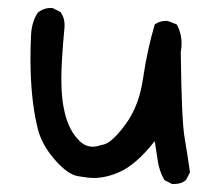

<svg xmlns="http://www.w3.org/2000/svg" viewBox="-20 -451 540 479"><path d="M415 8H409L390 -2Q378 -23 374 -47.5Q370 -72 366 -99Q319 -39 276 -21Q244 -7 213 -7Q201 -7 174.5 -11.5Q148 -16 115 -54.5Q82 -93 73 -135Q56 -206 56 -306Q56 -332 57.5 -364Q59 -396 74 -419Q88 -431 106 -431H111L131 -421Q141 -407 141 -390V-384Q133 -298 133 -254Q133 -145 176 -102Q191 -85 212 -85Q220 -85 240.5 -91Q261 -97 294 -142Q327 -187 337 -256Q347 -325 366 -390Q378 -399 395 -399Q400 -399 421 -390Q433 -368 433 -342Q433 -332 431 -321Q433 -151 440.5 -107.5Q448 -64 454 -21L444 -2Q433 8 415 8Z"/></svg>

Font: Xiaolai Mono SC
Style: Regular
Weight: 400
Monospace: yes
Designer: LXGW / Nozomi Seto
Version: Version 3.113;September 30, 2024